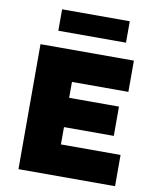

<svg xmlns="http://www.w3.org/2000/svg" viewBox="-97 -984 862 1059"><g transform="rotate(10 334.0 -455.0)"><path d="M80 0V-700H603V-525H287V-175H621V0ZM183 -272V-436H566V-272ZM164 -790V-910H543V-790Z"/></g></svg>

Font: Lexend Deca Black
Style: Regular
Weight: 900
Designer: Bonnie Shaver-Troup, Thomas Jockin
Foundry: Lexend
Version: Version 1.007